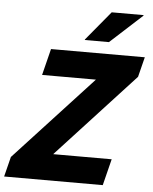

<svg xmlns="http://www.w3.org/2000/svg" viewBox="-93 -940 786 989"><g transform="rotate(5 300.0 -445.5)"><path d="M-34.2 0 -8.3 -103.3 393.3 -538.3H115L149.2 -675H634.2L608.3 -571.7L207.5 -136.7H510L475.8 0ZM318.3 -736.7 319.2 -740 444.2 -890.8H609.2L608.3 -887.5L443.3 -736.7Z"/></g></svg>

Font: Funnel Sans ExtraBold
Style: Italic
Weight: 800
Italic angle: -14.036°
Version: Version 1.000; Beta; Release 5; Build 24; ttfautohint (v1.8.